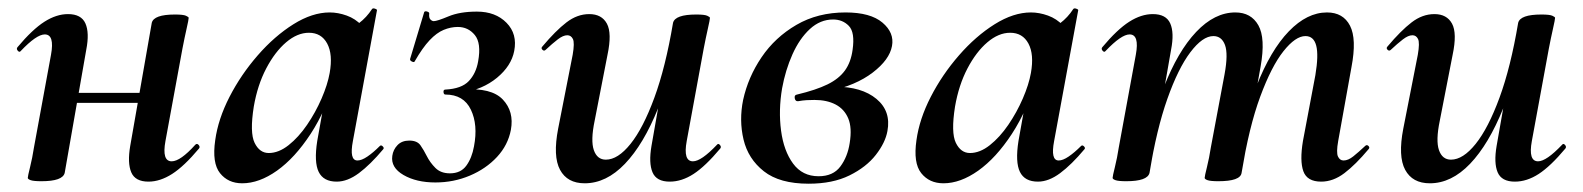

<svg xmlns="http://www.w3.org/2000/svg" viewBox="-20 -429 3817 463"><path d="M80 8Q61 8 54 5.5Q47 3 47 0Q47 -4 52.5 -26Q58 -48 62 -74L103 -297Q112 -346 88 -346Q78 -346 63.5 -336Q49 -326 30 -306Q27 -302 23 -306.5Q19 -311 22 -315Q58 -358 87 -376.5Q116 -395 144 -395Q176 -395 186 -372.5Q196 -350 188 -309L136 -12Q131 8 80 8ZM123 -181 126 -205H368L365 -181ZM338 9Q306 9 296.5 -13.5Q287 -36 294 -77L346 -374Q351 -394 402 -394Q422 -394 428.5 -391Q435 -388 435 -386Q435 -382 430 -360Q425 -338 420 -312L379 -89Q370 -40 394 -40Q415 -40 451 -80Q455 -84 459 -79.5Q463 -75 460 -71Q424 -28 395 -9.5Q366 9 338 9Z M564 13Q530 13 510.5 -11.5Q491 -36 499 -91Q506 -142 533.5 -195.5Q561 -249 601.5 -295.5Q642 -342 687.5 -370.5Q733 -399 775 -399Q795 -399 816 -391.5Q837 -384 852.5 -367.5Q868 -351 870 -324L810 -357Q827 -359 845.5 -373Q864 -387 877 -407Q879 -410 884.5 -408Q890 -406 889 -404L831 -89Q822 -42 842 -42Q852 -42 866 -51.5Q880 -61 896 -77Q899 -80 903 -76Q907 -72 904 -69Q873 -32 845.5 -11.5Q818 9 792 9Q760 9 748.5 -14.5Q737 -38 745 -89L770 -229L791 -246Q767 -164 729 -106Q691 -48 648 -17.5Q605 13 564 13ZM628 -60Q652 -60 676 -79Q700 -98 720.5 -128Q741 -158 755.5 -191.5Q770 -225 775 -253Q783 -298 769 -324Q755 -350 725 -350Q697 -350 670 -327Q643 -304 622 -264Q601 -224 592 -172Q582 -109 594 -84.5Q606 -60 628 -60Z M1026 -378Q1034 -378 1061.5 -389.5Q1089 -401 1130 -401Q1175 -401 1201.5 -374Q1228 -347 1220 -306Q1213 -270 1178.5 -241.5Q1144 -213 1093 -205L1097 -213Q1165 -218 1192.5 -189Q1220 -160 1212 -116Q1205 -79 1178.5 -50.5Q1152 -22 1113 -5.5Q1074 11 1030 11Q984 11 953 -7Q922 -25 926 -53Q928 -68 938.5 -79Q949 -90 967 -90Q986 -90 994 -78.5Q1002 -67 1009 -53Q1017 -37 1030 -24Q1043 -11 1065 -11Q1091 -11 1104.5 -29.5Q1118 -48 1123 -76Q1133 -128 1115.5 -164.5Q1098 -201 1054 -201Q1050 -201 1049.5 -207Q1049 -213 1054 -213Q1093 -215 1110.5 -233.5Q1128 -252 1133 -281Q1141 -325 1125 -344.5Q1109 -364 1084 -364Q1067 -364 1050 -357Q1033 -350 1016 -332Q999 -314 980 -281Q979 -278 973.5 -280.5Q968 -283 969 -287L1003 -400Q1005 -403 1010.5 -401Q1016 -399 1015 -396Q1014 -386 1018 -382Q1022 -378 1026 -378Z M1390 13Q1348 13 1330.5 -19.5Q1313 -52 1326 -119L1361 -297Q1366 -326 1361.5 -335Q1357 -344 1348 -344Q1338 -344 1325 -334Q1312 -324 1296 -309Q1292 -305 1288 -309Q1284 -313 1288 -317Q1320 -355 1346 -375Q1372 -395 1401 -395Q1431 -395 1443.5 -372Q1456 -349 1445 -297L1414 -138Q1404 -90 1412 -67Q1420 -44 1441 -44Q1470 -44 1500.5 -82Q1531 -120 1558 -193.5Q1585 -267 1603 -374L1621 -373Q1602 -255 1567 -168Q1532 -81 1487 -34Q1442 13 1390 13ZM1595 9Q1563 9 1553.5 -13.5Q1544 -36 1551 -77L1603 -374Q1608 -394 1659 -394Q1679 -394 1685.5 -391Q1692 -388 1692 -386Q1692 -382 1687 -360Q1682 -338 1677 -312L1636 -89Q1627 -40 1651 -40Q1661 -40 1675.5 -50Q1690 -60 1709 -80Q1712 -84 1716 -79.5Q1720 -75 1717 -71Q1681 -28 1652.5 -9.5Q1624 9 1595 9Z M1930 14Q1860 14 1822 -16Q1784 -46 1773 -92.5Q1762 -139 1772 -188Q1784 -243 1816.5 -291Q1849 -339 1900.5 -369Q1952 -399 2019 -399Q2079 -399 2108 -374.5Q2137 -350 2131 -318Q2125 -285 2084.5 -254Q2044 -223 1979 -209L1994 -220Q2058 -220 2093.5 -190.5Q2129 -161 2120 -113Q2115 -85 2092 -55.5Q2069 -26 2028.5 -6Q1988 14 1930 14ZM1954 -4Q1989 -4 2006.5 -27.5Q2024 -51 2029 -84Q2035 -121 2025.5 -143.5Q2016 -166 1995 -177Q1974 -188 1944 -188Q1935 -188 1925.5 -187.5Q1916 -187 1905 -185Q1898 -184 1896.5 -192Q1895 -200 1902 -201Q1948 -212 1975.5 -225.5Q2003 -239 2017.5 -259Q2032 -279 2036 -309Q2042 -351 2027 -366.5Q2012 -382 1989 -382Q1958 -382 1933 -359Q1908 -336 1891 -298Q1874 -260 1866 -216Q1857 -163 1863.5 -114Q1870 -65 1892.5 -34.5Q1915 -4 1954 -4Z M2255 13Q2221 13 2201.5 -11.5Q2182 -36 2190 -91Q2197 -142 2224.5 -195.5Q2252 -249 2292.5 -295.5Q2333 -342 2378.5 -370.5Q2424 -399 2466 -399Q2486 -399 2507 -391.5Q2528 -384 2543.5 -367.5Q2559 -351 2561 -324L2501 -357Q2518 -359 2536.5 -373Q2555 -387 2568 -407Q2570 -410 2575.5 -408Q2581 -406 2580 -404L2522 -89Q2513 -42 2533 -42Q2543 -42 2557 -51.5Q2571 -61 2587 -77Q2590 -80 2594 -76Q2598 -72 2595 -69Q2564 -32 2536.5 -11.5Q2509 9 2483 9Q2451 9 2439.5 -14.5Q2428 -38 2436 -89L2461 -229L2482 -246Q2458 -164 2420 -106Q2382 -48 2339 -17.5Q2296 13 2255 13ZM2319 -60Q2343 -60 2367 -79Q2391 -98 2411.5 -128Q2432 -158 2446.5 -191.5Q2461 -225 2466 -253Q2474 -298 2460 -324Q2446 -350 2416 -350Q2388 -350 2361 -327Q2334 -304 2313 -264Q2292 -224 2283 -172Q2273 -109 2285 -84.5Q2297 -60 2319 -60Z M3166 9Q3132 9 3123 -16Q3114 -41 3122 -89L3152 -248Q3160 -296 3154 -319Q3148 -342 3128 -342Q3104 -342 3075 -305.5Q3046 -269 3019 -196Q2992 -123 2974 -12L2956 -13Q2976 -135 3010 -221.5Q3044 -308 3088 -353.5Q3132 -399 3180 -399Q3219 -399 3235.5 -367Q3252 -335 3239 -267L3207 -89Q3202 -61 3206.5 -51.5Q3211 -42 3220 -42Q3231 -42 3243.5 -52Q3256 -62 3272 -77Q3276 -81 3280 -77Q3284 -73 3280 -69Q3249 -32 3222 -11.5Q3195 9 3166 9ZM2696 8Q2677 8 2670 5.5Q2663 3 2663 0Q2663 -4 2668.5 -26Q2674 -48 2678 -74L2719 -297Q2728 -346 2704 -346Q2694 -346 2679.5 -336Q2665 -326 2646 -306Q2643 -302 2639 -306.5Q2635 -311 2638 -315Q2674 -358 2703 -376.5Q2732 -395 2760 -395Q2792 -395 2802 -372.5Q2812 -350 2804 -309L2752 -12Q2747 8 2696 8ZM2918 8Q2899 8 2892 5.5Q2885 3 2885 0Q2885 -4 2890.5 -26Q2896 -48 2900 -74L2933 -250Q2942 -299 2934 -320.5Q2926 -342 2906 -342Q2880 -342 2850.5 -303Q2821 -264 2795 -190.5Q2769 -117 2752 -12L2734 -13Q2753 -132 2786.5 -218.5Q2820 -305 2864.5 -352Q2909 -399 2959 -399Q2997 -399 3014.5 -368Q3032 -337 3020 -269L2974 -12Q2971 8 2918 8Z M3428 13Q3386 13 3368.5 -19.5Q3351 -52 3364 -119L3399 -297Q3404 -326 3399.5 -335Q3395 -344 3386 -344Q3376 -344 3363 -334Q3350 -324 3334 -309Q3330 -305 3326 -309Q3322 -313 3326 -317Q3358 -355 3384 -375Q3410 -395 3439 -395Q3469 -395 3481.5 -372Q3494 -349 3483 -297L3452 -138Q3442 -90 3450 -67Q3458 -44 3479 -44Q3508 -44 3538.5 -82Q3569 -120 3596 -193.5Q3623 -267 3641 -374L3659 -373Q3640 -255 3605 -168Q3570 -81 3525 -34Q3480 13 3428 13ZM3633 9Q3601 9 3591.5 -13.5Q3582 -36 3589 -77L3641 -374Q3646 -394 3697 -394Q3717 -394 3723.5 -391Q3730 -388 3730 -386Q3730 -382 3725 -360Q3720 -338 3715 -312L3674 -89Q3665 -40 3689 -40Q3699 -40 3713.5 -50Q3728 -60 3747 -80Q3750 -84 3754 -79.5Q3758 -75 3755 -71Q3719 -28 3690.5 -9.5Q3662 9 3633 9Z"/></svg>

Font: Cormorant Light
Style: Italic
Weight: 300
Italic angle: -10°
Designer: Christian Thalmann (Catharsis Fonts)
Foundry: Catharsis Fonts
Version: Version 4.000